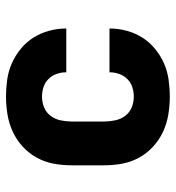

<svg xmlns="http://www.w3.org/2000/svg" viewBox="7 -585 586 640"><g transform="rotate(-90 300.0 -265.0)"><path d="M298 8Q268 8 238 3Q208 -2 181 -14.5Q154 -27 131.5 -47.5Q109 -68 94.5 -94.5Q80 -121 74.5 -150.5Q69 -180 69 -210V-320Q69 -350 74.5 -379.5Q80 -409 94.5 -435.5Q109 -462 131.5 -482.5Q154 -503 181 -515.5Q208 -528 238 -533Q268 -538 298 -538Q326 -538 354.5 -534Q383 -530 409 -518.5Q435 -507 457.5 -488.5Q480 -470 495 -446Q510 -422 517.5 -394Q525 -366 525 -338Q525 -338 525 -338Q525 -338 525 -337H379Q379 -337 379 -337.5Q379 -338 379 -338Q379 -354 373.5 -369.5Q368 -385 356.5 -396.5Q345 -408 329.5 -413Q314 -418 298 -418Q279 -418 262 -411Q245 -404 234 -389.5Q223 -375 219 -356.5Q215 -338 215 -320V-210Q215 -192 219 -173.5Q223 -155 234 -140.5Q245 -126 262 -119Q279 -112 298 -112Q314 -112 329.5 -117Q345 -122 356.5 -133.5Q368 -145 373.5 -160.5Q379 -176 379 -192Q379 -192 379 -192.5Q379 -193 379 -193H525Q525 -192 525 -192Q525 -192 525 -192Q525 -164 517.5 -136Q510 -108 495 -84Q480 -60 457.5 -41.5Q435 -23 409 -11.5Q383 0 354.5 4Q326 8 298 8Z"/></g></svg>

Font: Iosevka Curly Heavy Extended
Style: Regular
Weight: 900
Width: 7
Monospace: yes
Designer: Belleve Invis
Foundry: Belleve Invis
Version: Version 11.1.0; ttfautohint (v1.8.3)